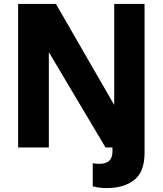

<svg xmlns="http://www.w3.org/2000/svg" viewBox="-20 -749 826 975"><path d="M72 0V-729H264L560 -216V-729H714V28Q714 124 661.5 165Q609 206 523 206Q502 206 485.5 204Q469 202 451 197V80Q466 83 483 83Q519 83 535 67Q551 51 551 22V0H516L228 -484V0Z"/></svg>

Font: BDO Grotesk
Style: Bold
Weight: 700
Designer: Deni Anggara
Foundry: Lokal Container
Version: Version 2.000